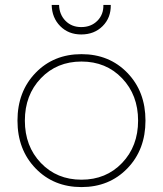

<svg xmlns="http://www.w3.org/2000/svg" viewBox="-20 -740 662 780"><path d="M571 -250Q571 -132 497.5 -56Q424 20 311 20Q198 20 124.5 -56Q51 -132 51 -250Q51 -368 124.5 -444Q198 -520 311 -520Q424 -520 497.5 -444Q571 -368 571 -250ZM541 -250Q541 -354 476 -422Q411 -490 311 -490Q211 -490 146 -422Q81 -354 81 -250Q81 -146 146 -78Q211 -10 311 -10Q411 -10 476 -78Q541 -146 541 -250ZM400 -720H430Q431 -668 397 -634Q363 -600 310 -600Q258 -600 224.5 -634Q191 -668 190 -720H220Q221 -681 246 -655.5Q271 -630 310 -630Q350 -630 375.5 -655.5Q401 -681 400 -720Z"/></svg>

Font: Metropolitano Thin
Style: Regular
Weight: 250
Designer: Fonts by Alex Slobzheninov & Chris M. Simpson / Changes by Cristiano Sobral
Foundry: Fonts by Alex Slobzheninov & Chris M. Simpson / Changes by Cristiano Sobral
Version: Version 1.00;August 30, 2020;FontCreator 13.0.0.2681 64-bit